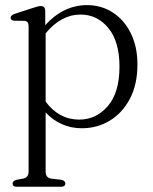

<svg xmlns="http://www.w3.org/2000/svg" viewBox="-20 -478 582 732"><path d="M152.5 -436.5V-382Q185.5 -419 226 -438.8Q266.5 -458.5 311.5 -458.5Q367 -458.5 410.5 -430Q454 -401.5 479 -350.5Q504 -299.5 504 -232.5Q504 -156 475.2 -101.5Q446.5 -47 398.5 -18Q350.5 11 292 11Q250.5 11 215.2 -5Q180 -21 154 -49.5V176.5Q154 199.5 175 203L214.5 207.5Q229 211 229 221.5Q229 234 212.5 234H44Q28 234 28 221.5Q28 212 43 207.5L68 203Q89 198.5 89 177V-379Q89 -397 73.5 -398.5L33.5 -399Q20.5 -400.5 20.5 -410.5Q20.5 -419.5 35.5 -425L106 -448Q127 -455 135 -455Q152.5 -455 152.5 -436.5ZM287 -422.5Q213 -422.5 154 -351V-90.5Q205 -22 282 -22Q346.5 -22 391 -73.5Q435.5 -125 435.5 -224Q435.5 -319.5 393.2 -371Q351 -422.5 287 -422.5Z"/></svg>

Font: Fraunces 72pt S050 Light
Style: Regular
Weight: 300
Version: Version 1.000; ttfautohint (v1.8.3)